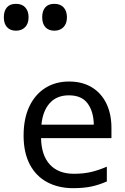

<svg xmlns="http://www.w3.org/2000/svg" viewBox="-68 -971 652 1001"><path d="M292 -546Q361 -546 410.5 -516Q460 -486 486.5 -431.5Q513 -377 513 -304V-251H146Q148 -160 192.5 -112.5Q237 -65 317 -65Q368 -65 407.5 -74.5Q447 -84 489 -102V-25Q448 -7 408 1.5Q368 10 313 10Q237 10 178.5 -21Q120 -52 87.5 -113.5Q55 -175 55 -264Q55 -352 84.5 -415Q114 -478 167.5 -512Q221 -546 292 -546ZM291 -474Q228 -474 191.5 -433.5Q155 -393 148 -321H421Q420 -389 389 -431.5Q358 -474 291 -474ZM215 -811Q186 -811 169 -829Q152 -847 152 -881Q152 -914 168 -932.5Q184 -951 215 -951Q247 -951 264 -932Q281 -913 281 -881Q281 -848 263 -829.5Q245 -811 215 -811ZM15 -811Q-14 -811 -31 -829Q-48 -847 -48 -881Q-48 -914 -32 -932.5Q-16 -951 15 -951Q47 -951 64 -932Q81 -913 81 -881Q81 -848 63 -829.5Q45 -811 15 -811Z"/></svg>

Font: Noto Sans Tifinagh
Style: Regular
Weight: 400
Designer: JamraPatel
Foundry: JamraPatel LLC
Version: Version 2.004; ttfautohint (v1.8.4.7-5d5b)